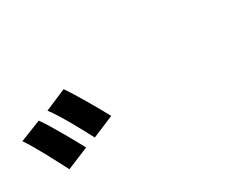

<svg xmlns="http://www.w3.org/2000/svg" viewBox="-37 -1062 874 675"><g transform="rotate(-30 400.0 -725.0)"><path d="M96 -800 10 -766C38 -726 81 -642 104 -598L193 -635C172 -674 124 -761 96 -800ZM227 -852 140 -815C170 -776 214 -694 237 -650L325 -687C304 -726 255 -812 227 -852Z"/></g></svg>

Font: Glow Sans TC Compressed
Style: Bold
Weight: 700
Width: 2
Designer: Ryoko NISHIZUKA (kana, bopomofo & ideographs); Paul D. Hunt (Latin, Greek & Cyrillic); Sandoll Communications, Soo-young
Version: Version 0.93